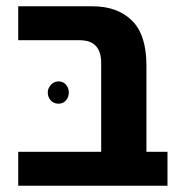

<svg xmlns="http://www.w3.org/2000/svg" viewBox="-20 -591 583 611"><path d="M446 -108H513V0H302H38V-108H302V-390Q302 -463 234 -463H38V-571H274Q354 -571 400 -525.5Q446 -480 446 -383ZM199 -297Q199 -282 190 -271.5Q181 -261 166 -261Q151 -261 141.5 -271.5Q132 -282 132 -297Q132 -310 142 -321Q152 -332 166 -332Q181 -332 190 -321.5Q199 -311 199 -297Z"/></svg>

Font: Assistant
Style: Bold
Weight: 700
Designer: Hebrew By Ben Nathan, Latin by Paul Hunt
Version: Version 2.001;PS 002.001;hotconv 1.0.88;makeotf.lib2.5.64775